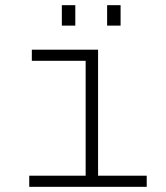

<svg xmlns="http://www.w3.org/2000/svg" viewBox="-20 -722 640 742"><path d="M93 0V-43H311V-487H103V-530H359V-43H547V0ZM219 -623V-702H271V-623ZM394 -623V-702H446V-623Z"/></svg>

Font: Geist Mono ExtraLight
Style: Regular
Weight: 200
Monospace: yes
Designer: Basement.studio, Andrés Briganti, Mateo Zaragoza
Foundry: Basement.studio, Vercel, Andrés Briganti, Guido Ferreyra, Mateo Zaragoza
Version: Version 1.500; ttfautohint (v1.8.4.7-5d5b)